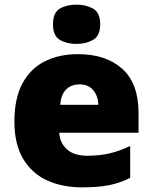

<svg xmlns="http://www.w3.org/2000/svg" viewBox="-20 -796 658 826"><path d="M315 -563Q436 -563 506 -500Q576 -437 576 -310V-225H235Q237 -182 267.5 -154Q298 -126 356 -126Q408 -126 451 -136Q494 -146 540 -168V-31Q500 -10 452.5 0Q405 10 333 10Q249 10 183.5 -19.5Q118 -49 80 -112Q42 -175 42 -273Q42 -373 76.5 -437Q111 -501 172.5 -532Q234 -563 315 -563ZM322 -433Q288 -433 265.5 -412Q243 -391 239 -345H403Q402 -382 381.5 -407.5Q361 -433 322 -433ZM309 -776Q350 -776 380.5 -759Q411 -742 411 -691Q411 -642 380.5 -624.5Q350 -607 309 -607Q267 -607 237.5 -624.5Q208 -642 208 -691Q208 -742 237.5 -759Q267 -776 309 -776Z"/></svg>

Font: Noto Sans Black
Style: Regular
Weight: 900
Designer: Monotype Design Team
Foundry: Monotype Imaging Inc.
Version: Version 2.007